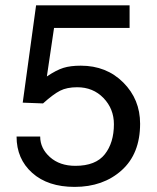

<svg xmlns="http://www.w3.org/2000/svg" viewBox="-20 -695 597 730"><path d="M43 -175.8H132.8Q132.8 -130.9 169.9 -97.7Q207 -64.5 266.6 -64.5Q343.8 -64.5 378.4 -108.4Q413.1 -152.3 413.1 -222.7Q413.1 -281.2 373.5 -322.3Q334 -363.3 273.4 -363.3Q234.4 -363.3 208.5 -350.1Q182.6 -336.9 143.6 -301.8Q96.7 -303.7 66.4 -304.7L117.2 -674.8H472.7V-588.9H185.5Q185.5 -588.9 158.2 -404.3Q194.3 -428.7 221.2 -437Q248 -445.3 287.1 -445.3Q384.8 -445.3 448.7 -381.3Q512.7 -317.4 512.7 -224.6Q512.7 -110.4 442.4 -47.4Q372.1 15.6 263.7 15.6Q162.1 15.6 102.5 -37.6Q43 -90.8 43 -175.8Z"/></svg>

Font: Druckschrift BY WOK
Style: Medium
Weight: 400
Version: Version 001.000